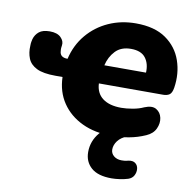

<svg xmlns="http://www.w3.org/2000/svg" viewBox="-79 -581 853 858"><g transform="rotate(10 348.0 -152.5)"><path d="M450 11Q373 11 315 -16.5Q257 -44 223.5 -93.5Q190 -143 188 -210H156Q100 -210 70.5 -224.5Q41 -239 30.5 -265Q20 -291 22 -323Q22 -334 23.5 -341Q25 -348 26 -353Q32 -374 48.5 -387.5Q65 -401 97 -401Q131 -401 147.5 -384.5Q164 -368 161 -349Q160 -344 159.5 -337Q159 -330 160 -323Q161 -294 196 -294Q211 -358 250.5 -405Q290 -452 346.5 -477.5Q403 -503 470 -503Q555 -503 606.5 -467Q658 -431 678 -373Q698 -315 688 -250Q684 -225 673 -217.5Q662 -210 645 -210H353Q355 -166 385.5 -143Q416 -120 470 -120Q493 -120 521.5 -125Q550 -130 571 -140Q605 -154 625 -142Q645 -130 650 -106Q655 -82 643.5 -57Q632 -32 602 -19Q566 -3 527 4Q488 11 450 11ZM468 -387Q423 -387 397.5 -360Q372 -333 363 -294H552Q554 -335 534 -361Q514 -387 468 -387ZM482 198Q420 198 389.5 171Q359 144 359 100Q359 50 392 11Q425 -28 478 -48L522 0Q491 12 477 31Q463 50 463 70Q463 88 477 99.5Q491 111 512 111Q518 111 525 110.5Q532 110 543 107Q563 103 574.5 112Q586 121 587.5 136.5Q589 152 581.5 166.5Q574 181 556 187Q540 192 519.5 195Q499 198 482 198Z"/></g></svg>

Font: Nunito Black
Style: Italic
Weight: 900
Italic angle: -9°
Designer: Vernon Adams
Foundry: Vernon Adams
Version: Version 3.601; ttfautohint (v1.8.2.53-6de2)